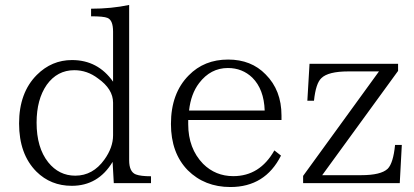

<svg xmlns="http://www.w3.org/2000/svg" viewBox="-20 -750 1673 776"><path d="M590.3 -9.8H439.9L435.1 -95.7Q377 1 270 1Q185.1 1 127 -56.6Q57.1 -127 57.1 -251Q57.1 -375.5 128.9 -447.3Q189 -507.3 271 -507.3Q375.5 -507.3 437 -419.9V-622.1Q437 -668.9 414.1 -677.7Q398.9 -684.1 348.1 -684.1V-714.8Q430.2 -714.8 502 -730V-102.1Q502 -55.2 529.3 -44.9Q548.8 -37.6 590.3 -37.6ZM437 -203.1V-335Q437 -390.1 376 -433.1Q332.5 -466.3 280.3 -466.3Q211.4 -466.3 168.9 -407.2Q127.9 -348.1 127.9 -254.4Q127.9 -153.3 174.8 -94.2Q218.3 -40 284.2 -40Q355.5 -40 401.9 -105Q437 -153.8 437 -203.1Z M1117.7 -265.1H740.7V-248Q740.7 -149.9 800.8 -87.9Q851.1 -38.1 922.9 -38.1Q1030.3 -38.1 1088.9 -142.1L1115.7 -121.1Q1051.8 5.9 911.1 5.9Q807.1 5.9 738.8 -62Q670.9 -131.8 670.9 -249Q670.9 -373 742.7 -445.3Q805.2 -509.3 901.9 -509.3Q995.6 -509.3 1053.7 -449.2Q1117.7 -385.3 1117.7 -283.2ZM1049.8 -303.2Q1046.9 -389.2 1000 -436Q959.5 -475.1 900.9 -475.1Q831.1 -475.1 784.7 -414.1Q751.5 -370.6 744.1 -303.2Z M1604 -164.1 1595.7 -9.8H1205.1V-39.1L1511.7 -461.4H1388.2Q1306.2 -461.4 1278.8 -434.1Q1256.3 -413.1 1249 -342.8H1222.2L1231 -492.2H1588.9V-463.4L1282.2 -42H1439.9Q1519.5 -42 1546.9 -67.9Q1569.3 -90.3 1576.7 -164.1Z"/></svg>

Font: I.MingCP
Style: Regular
Weight: 400
Designer: I.Font Project
Version: Version 8.000; Sep 06, 2022